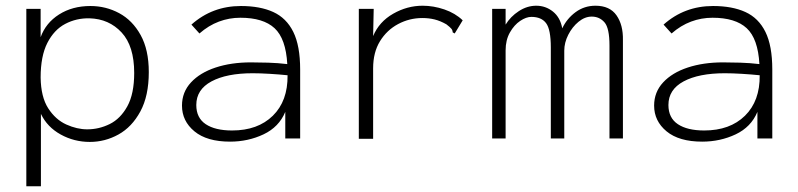

<svg xmlns="http://www.w3.org/2000/svg" viewBox="-20 -484 2790 671"><path d="M72 167V-453H122V-354Q140 -404 186.5 -433.5Q233 -463 296 -463Q350 -463 396.5 -438Q443 -413 471.5 -361.5Q500 -310 500 -232Q500 -149 470.5 -94.5Q441 -40 394 -14Q347 12 294 12Q239 12 192 -14Q145 -40 123 -86V167ZM285 -32Q326 -32 363.5 -50.5Q401 -69 425 -112.5Q449 -156 449 -229Q449 -323 405 -370.5Q361 -418 293 -420Q247 -421 208 -400.5Q169 -380 145.5 -334Q122 -288 122 -213Q123 -145 148.5 -105.5Q174 -66 211.5 -49Q249 -32 285 -32Z M784 11Q703 11 659.5 -25Q616 -61 616 -115Q616 -162 647.5 -196Q679 -230 733.5 -248Q788 -266 857 -266Q883 -266 917 -265Q951 -264 984 -260Q979 -349 939.5 -385.5Q900 -422 820 -422Q781 -422 745 -408.5Q709 -395 677 -367L649 -398Q722 -463 822 -463Q889 -463 935 -442Q981 -421 1005 -372.5Q1029 -324 1029 -241V0H977V-93Q955 -40 901 -14.5Q847 11 784 11ZM666 -117Q666 -72 699 -50Q732 -28 791 -28Q881 -28 933.5 -79.5Q986 -131 985 -221Q956 -224 922.5 -226Q889 -228 863 -228Q772 -228 719 -199.5Q666 -171 666 -117Z M1234 -453H1286L1284 -358Q1305 -408 1354 -436Q1403 -464 1457 -464Q1495 -464 1533 -451Q1571 -438 1597 -413L1574 -375L1569 -367L1562 -371Q1562 -378 1557.5 -383.5Q1553 -389 1540 -399Q1519 -411 1499 -416Q1479 -421 1456 -421Q1411 -421 1371.5 -400Q1332 -379 1308 -340Q1284 -301 1284 -245V1H1234Z M1700 0V-453H1747V-398Q1764 -426 1793 -445Q1822 -464 1854 -464Q1887 -464 1912.5 -443.5Q1938 -423 1945 -385Q1961 -419 1991.5 -441.5Q2022 -464 2061 -464Q2111 -464 2134.5 -430.5Q2158 -397 2157 -344V0H2110V-325Q2110 -386 2092.5 -406Q2075 -426 2048 -426Q2024 -426 2002 -408Q1980 -390 1966 -362.5Q1952 -335 1952 -307V0H1905V-318Q1905 -381 1888.5 -403Q1872 -425 1837 -425Q1819 -425 1798 -411Q1777 -397 1762 -370.5Q1747 -344 1747 -308V0Z M2434 11Q2353 11 2309.5 -25Q2266 -61 2266 -115Q2266 -162 2297.5 -196Q2329 -230 2383.5 -248Q2438 -266 2507 -266Q2533 -266 2567 -265Q2601 -264 2634 -260Q2629 -349 2589.5 -385.5Q2550 -422 2470 -422Q2431 -422 2395 -408.5Q2359 -395 2327 -367L2299 -398Q2372 -463 2472 -463Q2539 -463 2585 -442Q2631 -421 2655 -372.5Q2679 -324 2679 -241V0H2627V-93Q2605 -40 2551 -14.5Q2497 11 2434 11ZM2316 -117Q2316 -72 2349 -50Q2382 -28 2441 -28Q2531 -28 2583.5 -79.5Q2636 -131 2635 -221Q2606 -224 2572.5 -226Q2539 -228 2513 -228Q2422 -228 2369 -199.5Q2316 -171 2316 -117Z"/></svg>

Font: Inconsolata SemiExpanded Light
Style: Regular
Weight: 300
Width: 6
Monospace: yes
Designer: Raph Levien, Cyreal, Brenton Simpson
Foundry: Raph Levien, Cyreal, Google
Version: Version 3.001; ttfautohint (v1.8.2.53-6de2)